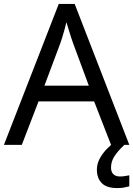

<svg xmlns="http://www.w3.org/2000/svg" viewBox="-20 -737 679 977"><path d="M545 0 459 -221H176L91 0H0L279 -717H360L638 0ZM352 -517Q349 -525 342 -546Q335 -567 328.5 -589.5Q322 -612 318 -624Q313 -604 307.5 -583.5Q302 -563 296.5 -546Q291 -529 287 -517L206 -301H432ZM545 116Q545 138 557 149.5Q569 161 590 161Q607 161 618.5 158.5Q630 156 638 155V211Q624 215 610 217.5Q596 220 576 220Q523 220 498 195Q473 170 473 126Q473 97 487.5 70Q502 43 523.5 21Q545 -1 565 -15L613 0Q579 32 562 58.5Q545 85 545 116Z"/></svg>

Font: Noto Sans Balinese
Style: Regular
Weight: 400
Designer: Aditya Bayu, David Williams
Foundry: David Williams
Version: Version 2.003